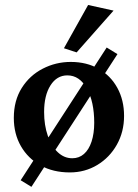

<svg xmlns="http://www.w3.org/2000/svg" viewBox="-20 -681 552 767"><path d="M258.8 7.8Q192.4 7.8 142.1 -20Q91.8 -47.9 63.5 -97.2Q35.2 -146.5 35.2 -210Q35.2 -279.3 66.9 -329.6Q98.6 -379.9 150.9 -406.7Q203.1 -433.6 262.7 -433.6Q326.2 -433.6 374 -406.2Q421.9 -378.9 448.7 -330.1Q475.6 -281.2 475.6 -217.8Q475.6 -154.3 446.8 -103Q418 -51.8 368.7 -22Q319.3 7.8 258.8 7.8ZM268.6 -48.8Q295.9 -48.8 315.4 -65.9Q335 -83 345.7 -115.2Q356.4 -147.5 356.4 -190.4Q356.4 -274.4 327.1 -327.1Q297.9 -379.9 249 -379.9Q207 -379.9 181.6 -339.8Q156.2 -299.8 156.2 -233.4Q156.2 -180.7 170.9 -138.7Q185.5 -96.7 210.9 -72.8Q236.3 -48.8 268.6 -48.8ZM105.5 65.4 62.5 39.1 406.2 -491.2 449.2 -464.8ZM286.1 -471.7 235.4 -488.3 332 -661.1 433.6 -638.7Z"/></svg>

Font: Crimson Pro SemiBold
Style: Regular
Weight: 600
Designer: Jacques Le Bailly
Foundry: Baron von Fonthausen
Version: Version 1.003